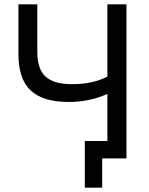

<svg xmlns="http://www.w3.org/2000/svg" viewBox="-20 -730 688 885"><path d="M475 -710H563V0H451V135H371V-80H475V-297Q392 -260 297 -260Q178 -260 121.5 -313Q65 -366 65 -480V-710H152V-490Q152 -412 190 -377Q228 -342 312 -342Q408 -342 475 -377Z"/></svg>

Font: Raleway-v4020 Medium
Style: Regular
Weight: 500
Designer: Matt McInerney, Pablo Impallari, Rodrigo Fuenzalida
Foundry: Matt McInerney, Pablo Impallari, Rodrigo Fuenzalida
Version: Version 4.020;PS 004.020;hotconv 1.0.88;makeotf.lib2.5.64775